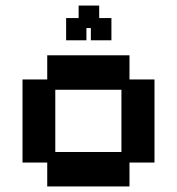

<svg xmlns="http://www.w3.org/2000/svg" viewBox="-20 -660 637 691"><path d="M150 11V-75H61V-374H150V-461H446V-374H536V-75H446V11ZM179 -113H417V-337H179ZM218 -515V-595H263V-640H337V-595H381V-515H307V-559H291V-515Z"/></svg>

Font: Pixelify Sans SemiBold
Style: Regular
Weight: 600
Designer: Stefie Justprince
Foundry: Typecalism Foundryline
Version: Version 1.000